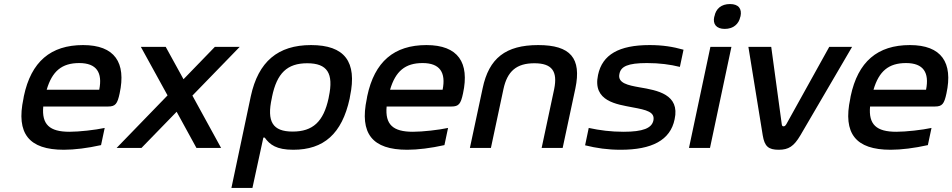

<svg xmlns="http://www.w3.org/2000/svg" viewBox="-20 -732 4712 950"><path d="M572 -270C605 -422 548 -509 391 -509C231 -509 134 -427 98 -256L96 -244C59 -71 123 9 296 9C348 9 413 1 480 -14L498 -99C452 -89 372 -80 324 -80C225 -80 186 -116 194 -205H515C551 -205 561 -218 572 -270ZM211 -288C238 -380 286 -420 372 -420C458 -420 488 -373 471 -288Z M677 -500 809 -260 557 0H680L854 -179L952 0H1074L932 -259L1166 -500H1043L888 -340L800 -500Z M1710 -244 1712 -256C1748 -427 1685 -509 1519 -509C1355 -509 1258 -427 1221 -256L1125 198H1229L1283 -51H1290C1315 -16 1348 9 1431 9C1582 9 1672 -70 1710 -244ZM1325 -247 1326 -253C1350 -370 1401 -419 1500 -419C1599 -419 1632 -370 1607 -253L1606 -247C1581 -130 1528 -81 1428 -81C1329 -81 1299 -130 1325 -247Z M2271 -270C2304 -422 2247 -509 2090 -509C1930 -509 1833 -427 1797 -256L1795 -244C1758 -71 1822 9 1995 9C2047 9 2112 1 2179 -14L2197 -99C2151 -89 2071 -80 2023 -80C1924 -80 1885 -116 1893 -205H2214C2250 -205 2260 -218 2271 -270ZM1910 -288C1937 -380 1985 -420 2071 -420C2157 -420 2187 -373 2170 -288Z M2368 -295 2305 0H2409L2471 -291C2490 -380 2536 -419 2624 -419C2711 -419 2740 -380 2722 -291L2660 0H2764L2827 -295C2858 -444 2803 -509 2643 -509C2482 -509 2399 -444 2368 -295Z M3109 -201C3180 -188 3221 -178 3213 -136C3205 -98 3162 -80 3065 -80C3004 -80 2948 -87 2893 -99L2875 -13C2932 1 2986 9 3051 9C3205 9 3297 -38 3318 -142C3345 -265 3233 -285 3144 -300C3089 -310 3034 -320 3045 -367C3052 -403 3086 -420 3181 -420C3243 -420 3296 -413 3344 -401L3362 -486C3309 -501 3258 -509 3194 -509C3043 -509 2960 -462 2939 -361C2911 -230 3033 -216 3109 -201Z M3495 -500 3389 0H3493L3599 -500ZM3514 -649C3506 -613 3524 -589 3566 -589C3608 -589 3636 -613 3643 -649L3644 -651C3652 -689 3634 -712 3592 -712C3549 -712 3522 -689 3515 -651Z M3683 -500 3754 -62C3763 -8 3782 9 3833 9C3882 9 3908 -8 3940 -62L4196 -500H4083L3871 -118C3865 -108 3861 -107 3857 -107C3853 -107 3849 -108 3848 -118L3796 -500Z M4663 -270C4696 -422 4639 -509 4482 -509C4322 -509 4225 -427 4189 -256L4187 -244C4150 -71 4214 9 4387 9C4439 9 4504 1 4571 -14L4589 -99C4543 -89 4463 -80 4415 -80C4316 -80 4277 -116 4285 -205H4606C4642 -205 4652 -218 4663 -270ZM4302 -288C4329 -380 4377 -420 4463 -420C4549 -420 4579 -373 4562 -288Z"/></svg>

Font: LT Wave Text Medium Italic
Style: Regular
Weight: 500
Designer: Daniel Lyons
Version: Version 2.5 (Glyphs App)